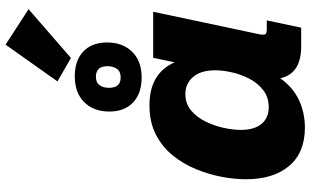

<svg xmlns="http://www.w3.org/2000/svg" viewBox="-231 -862 1106 684"><g transform="rotate(-90 322.0 -520.0)"><path d="M209.5 13.2Q120.1 13.2 72.8 -43Q25.4 -99.1 25.4 -197.3Q25.4 -236.3 33.9 -282.5Q42.5 -328.6 61 -374Q79.6 -419.4 110.1 -457.3Q140.6 -495.1 184.8 -517.8Q229 -540.5 288.6 -540.5Q348.1 -540.5 386.2 -516.8Q424.3 -493.2 441.9 -450.7L458 -527.3H622.1L542 -149.4Q539.1 -133.8 542 -128.2Q544.9 -122.6 559.6 -122.6H591.3L565.4 0H499.5Q400.9 0 385.3 -74.7Q354 -30.3 308.6 -8.5Q263.2 13.2 209.5 13.2ZM282.2 -115.7Q317.4 -115.7 342.5 -135Q367.7 -154.3 383.3 -184.1Q398.9 -213.9 406.2 -246.6Q413.6 -279.3 413.6 -305.7Q413.6 -357.4 389.9 -385Q366.2 -412.6 329.1 -412.6Q294.4 -412.6 270.3 -392.1Q246.1 -371.6 230.7 -340.1Q215.3 -308.6 208.3 -275.1Q201.2 -241.7 201.2 -215.3Q201.2 -167.5 222.4 -141.6Q243.7 -115.7 282.2 -115.7ZM387.7 -568.4Q331.1 -568.4 298.8 -599.1Q266.6 -629.9 266.6 -683.6Q266.6 -739.3 300 -772.9Q333.5 -806.6 392.1 -806.6Q448.7 -806.6 480.7 -776.1Q512.7 -745.6 512.7 -691.9Q512.7 -635.7 479.5 -602.1Q446.3 -568.4 387.7 -568.4ZM388.2 -643.1Q409.2 -643.1 418.7 -656.5Q428.2 -669.9 428.2 -689.9Q428.2 -731.4 390.6 -731.4Q370.1 -731.4 360.6 -718.3Q351.1 -705.1 351.1 -684.6Q351.1 -643.1 388.2 -643.1ZM457.5 -820.3 374 -868.2 504.9 -1053.2 631.3 -971.2Z"/></g></svg>

Font: Schibsted Grotesk ExtraBold
Style: Italic
Weight: 800
Italic angle: -12°
Designer: Bakken & Baeck AS, Henrik Kongsvoll
Foundry: Schibsted ASA
Version: Version 1.100; ttfautohint (v1.8.4.7-5d5b);gftools[0.9.25]